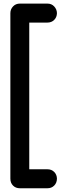

<svg xmlns="http://www.w3.org/2000/svg" viewBox="-20 -802 352 1057"><path d="M241.2 -782.2Q263.7 -782.2 278.3 -766.6Q293 -751 293.5 -729.5Q293 -707 278.3 -692.4Q263.7 -677.7 241.2 -677.7H141.1V129.9H241.2Q263.7 129.9 278.3 144.5Q293 159.2 293.5 181.6Q293 205.1 278.3 219.7Q263.7 234.4 241.2 234.4H89.4Q66.4 234.4 51.8 219.7Q37.1 205.1 37.1 181.6V-729.5Q37.1 -751 51.8 -766.6Q66.4 -782.2 89.4 -782.2Z"/></svg>

Font: Comfortaa
Style: Bold
Weight: 700
Designer: Johan Aakerlund
Foundry: Johan Aakerlund
Version: Version 2.001; ttfautohint (v1.4.1)